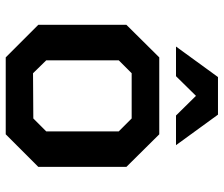

<svg xmlns="http://www.w3.org/2000/svg" viewBox="-74 -688 763 654"><g transform="rotate(90 307.0 -361.5)"><path d="M139 -580 243 -723H371L475 -580H374L307 -648L240 -580ZM176 0 65 -111V-411L176 -523H438L549 -411V-111L438 0ZM230 -93 384 -94 428 -138V-385L384 -429H230L186 -385V-138Z"/></g></svg>

Font: Tomorrow Medium
Style: Regular
Weight: 500
Designer: Tony de Marco, Monica Rizzolli
Foundry: Just in Type
Version: Version 2.002